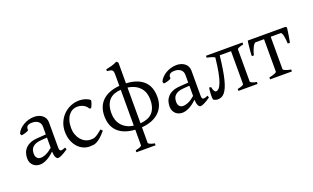

<svg xmlns="http://www.w3.org/2000/svg" viewBox="-96 -1228 3221 1977"><g transform="rotate(-20 1514.5 -239.5)"><path d="M176.8 -48.8Q206.1 -48.8 239 -63.7Q272 -78.6 309.1 -110.8V-222.7L246.1 -218.3Q208.5 -215.8 184.8 -206.3Q161.1 -196.8 147.5 -182.4Q133.8 -168 128.9 -149.9Q124 -131.8 124 -111.8Q124 -92.3 129.9 -80.1Q135.7 -67.9 144 -60.8Q152.3 -53.7 161.4 -51.3Q170.4 -48.8 176.8 -48.8ZM457 -40Q415.5 -11.2 388.4 1.7Q361.3 14.6 347.7 14.6Q331.5 14.6 320.8 -7.8Q310.1 -30.3 309.1 -69.8Q287.1 -47.9 265.1 -31.7Q243.2 -15.6 222.2 -5.4Q201.2 4.9 182.4 9.8Q163.6 14.6 147.9 14.6Q130.4 14.6 111.8 8.8Q93.3 2.9 78.4 -9.8Q63.5 -22.5 53.7 -42.5Q43.9 -62.5 43.9 -90.8Q43.9 -119.6 52.5 -147Q61 -174.3 80.6 -196Q100.1 -217.8 131.6 -232.2Q163.1 -246.6 209 -250L309.1 -257.3V-342.8Q309.1 -359.4 303 -373.8Q296.9 -388.2 284.7 -398.7Q272.5 -409.2 254.4 -414.8Q236.3 -420.4 212.4 -419.9Q180.7 -418.9 165 -405.8Q149.4 -392.6 152.3 -363.3Q152.8 -358.9 142.3 -353.3Q131.8 -347.7 117.4 -343.3Q103 -338.9 89.1 -336.4Q75.2 -334 69.3 -335.4L62.5 -354.5Q71.8 -378.9 91.6 -399.7Q111.3 -420.4 137.5 -435.8Q163.6 -451.2 194.3 -460Q225.1 -468.8 255.9 -468.8Q282.7 -468.8 305.7 -461.4Q328.6 -454.1 345.7 -440.4Q362.8 -426.8 372.6 -407Q382.3 -387.2 382.3 -362.3V-86.9Q382.3 -66.4 387.7 -57.6Q393.1 -48.8 401.9 -48.8Q408.7 -48.8 419.4 -51.3Q430.2 -53.7 449.7 -62Z M874 -92.8Q842.3 -55.2 818.1 -33.9Q793.9 -12.7 773.4 -1.7Q752.9 9.3 733.4 12Q713.9 14.6 690.9 14.6Q655.3 14.6 621.3 -1.2Q587.4 -17.1 561 -46.9Q534.7 -76.7 518.8 -119.6Q502.9 -162.6 502.9 -216.8Q502.9 -269.5 522.2 -315.4Q541.5 -361.3 575 -395.3Q608.4 -429.2 653.8 -449Q699.2 -468.8 752 -468.8Q768.1 -468.8 784.9 -466.1Q801.8 -463.4 817.1 -458.3Q832.5 -453.1 845.5 -446Q858.4 -439 866.7 -430.2Q867.7 -424.3 865.2 -413.6Q862.8 -402.8 858.4 -390.9Q854 -378.9 848.6 -367.9Q843.3 -356.9 838.9 -350.1L820.8 -355Q816.9 -363.8 808.1 -374Q799.3 -384.3 785.4 -393.6Q771.5 -402.8 752.2 -408.9Q732.9 -415 708 -415Q682.1 -415 658.4 -403.6Q634.8 -392.1 616.5 -369.1Q598.1 -346.2 587.2 -312Q576.2 -277.8 576.2 -231.9Q576.2 -190.4 588.6 -156.5Q601.1 -122.6 621.8 -98.6Q642.6 -74.7 669.7 -61.8Q696.8 -48.8 726.1 -48.8Q739.7 -48.8 751.5 -50Q763.2 -51.3 777.1 -57.6Q791 -64 809.3 -76.7Q827.6 -89.4 855 -112.8Z M1018.1 -229Q1018.1 -190.9 1029.3 -157.5Q1040.5 -124 1062.5 -98.1Q1084.5 -72.3 1116.7 -55.2Q1148.9 -38.1 1191.4 -32.7V-425.3Q1150.4 -422.9 1118.4 -410.4Q1086.4 -397.9 1064 -374.3Q1041.5 -350.6 1029.8 -314.7Q1018.1 -278.8 1018.1 -229ZM1442.9 -229Q1442.9 -266.6 1431.9 -299.3Q1420.9 -332 1398.4 -357.4Q1376 -382.8 1342.5 -399.7Q1309.1 -416.5 1264.6 -422.9V-31.2Q1306.6 -34.7 1339.6 -47.1Q1372.6 -59.6 1395.5 -83.3Q1418.5 -106.9 1430.7 -142.8Q1442.9 -178.7 1442.9 -229ZM1123 234.4V213.4Q1156.2 206.5 1173.8 198.5Q1191.4 190.4 1191.4 183.6V12.2Q1068.4 4.4 1004.2 -56.6Q939.9 -117.7 939.9 -228Q939.9 -281.7 956.8 -324.2Q973.6 -366.7 1005.9 -397Q1038.1 -427.2 1085 -445.3Q1131.8 -463.4 1191.4 -468.3V-588.9Q1191.4 -610.8 1188.5 -623Q1185.5 -635.3 1177.7 -641.4Q1169.9 -647.5 1156.7 -649.7Q1143.6 -651.9 1123 -654.3V-673.8Q1158.2 -680.7 1187.5 -689Q1216.8 -697.3 1247.1 -712.9L1264.6 -696.3V-469.2Q1389.6 -462.9 1455.3 -402.3Q1521 -341.8 1521 -228Q1521 -175.3 1503.7 -133.1Q1486.3 -90.8 1453.4 -60.1Q1420.4 -29.3 1372.8 -10.7Q1325.2 7.8 1264.6 12.2V183.6Q1264.6 189.5 1281 198Q1297.4 206.5 1333 213.4V234.4Z M1737.3 -48.8Q1766.6 -48.8 1799.6 -63.7Q1832.5 -78.6 1869.6 -110.8V-222.7L1806.6 -218.3Q1769 -215.8 1745.4 -206.3Q1721.7 -196.8 1708 -182.4Q1694.3 -168 1689.5 -149.9Q1684.6 -131.8 1684.6 -111.8Q1684.6 -92.3 1690.4 -80.1Q1696.3 -67.9 1704.6 -60.8Q1712.9 -53.7 1721.9 -51.3Q1731 -48.8 1737.3 -48.8ZM2017.6 -40Q1976.1 -11.2 1949 1.7Q1921.9 14.6 1908.2 14.6Q1892.1 14.6 1881.3 -7.8Q1870.6 -30.3 1869.6 -69.8Q1847.7 -47.9 1825.7 -31.7Q1803.7 -15.6 1782.7 -5.4Q1761.7 4.9 1742.9 9.8Q1724.1 14.6 1708.5 14.6Q1690.9 14.6 1672.4 8.8Q1653.8 2.9 1638.9 -9.8Q1624 -22.5 1614.3 -42.5Q1604.5 -62.5 1604.5 -90.8Q1604.5 -119.6 1613 -147Q1621.6 -174.3 1641.1 -196Q1660.6 -217.8 1692.1 -232.2Q1723.6 -246.6 1769.5 -250L1869.6 -257.3V-342.8Q1869.6 -359.4 1863.5 -373.8Q1857.4 -388.2 1845.2 -398.7Q1833 -409.2 1814.9 -414.8Q1796.9 -420.4 1772.9 -419.9Q1741.2 -418.9 1725.6 -405.8Q1710 -392.6 1712.9 -363.3Q1713.4 -358.9 1702.9 -353.3Q1692.4 -347.7 1678 -343.3Q1663.6 -338.9 1649.7 -336.4Q1635.7 -334 1629.9 -335.4L1623 -354.5Q1632.3 -378.9 1652.1 -399.7Q1671.9 -420.4 1698 -435.8Q1724.1 -451.2 1754.9 -460Q1785.6 -468.8 1816.4 -468.8Q1843.3 -468.8 1866.2 -461.4Q1889.2 -454.1 1906.2 -440.4Q1923.3 -426.8 1933.1 -407Q1942.9 -387.2 1942.9 -362.3V-86.9Q1942.9 -66.4 1948.2 -57.6Q1953.6 -48.8 1962.4 -48.8Q1969.2 -48.8 1980 -51.3Q1990.7 -53.7 2010.3 -62Z M2326.2 0V-21Q2358.4 -27.3 2376.5 -35.2Q2394.5 -43 2394.5 -49.8V-410.2H2270.5Q2261.2 -326.7 2251 -263.2Q2240.7 -199.7 2228.8 -152.8Q2216.8 -106 2202.9 -75Q2189 -43.9 2172.9 -24.9Q2156.7 -5.9 2138.2 2Q2119.6 9.8 2097.7 9.8Q2085.4 9.8 2073.5 5.9Q2061.5 2 2051.8 -4.9Q2049.8 -6.3 2048.6 -14.2Q2047.4 -22 2046.9 -33.4Q2046.4 -44.9 2046.9 -58.8Q2047.4 -72.8 2048.3 -86.9Q2049.3 -101.1 2051 -114.3Q2052.7 -127.4 2055.2 -136.7L2076.2 -131.3Q2078.6 -113.8 2082.8 -102.8Q2086.9 -91.8 2091.6 -85.2Q2096.2 -78.6 2100.8 -76.4Q2105.5 -74.2 2109.4 -74.2Q2125.5 -74.7 2140.9 -90.6Q2156.2 -106.4 2170.7 -144Q2185.1 -181.6 2197.5 -244.6Q2210 -307.6 2220.2 -403.3Q2219.7 -406.2 2212.9 -409.9Q2206.1 -413.6 2194.6 -417.7Q2183.1 -421.9 2168 -425.8Q2152.8 -429.7 2135.7 -433.1V-454.1H2536.1V-433.1Q2502.9 -426.3 2485.4 -418.2Q2467.8 -410.2 2467.8 -403.3V-50.8Q2467.8 -44.9 2484.1 -36.4Q2500.5 -27.8 2536.1 -21V0Z M2672.9 0V-21Q2689.5 -24.4 2704.3 -28.3Q2719.2 -32.2 2730.7 -36.6Q2742.2 -41 2749 -45.7Q2755.9 -50.3 2755.9 -55.7V-410.2H2665Q2657.2 -410.2 2648.7 -401.1Q2640.1 -392.1 2631.6 -376Q2623 -359.9 2615 -337.6Q2606.9 -315.4 2601.1 -289.1H2578.1Q2578.1 -295.9 2578.6 -309.3Q2579.1 -322.8 2580.3 -338.9Q2581.5 -355 2583.3 -372.6Q2585 -390.1 2586.7 -406.2Q2588.4 -422.4 2590.1 -435.1Q2591.8 -447.8 2593.8 -454.1H3005.9L3019 -445.3Q3018.6 -439 3017.1 -426.5Q3015.6 -414.1 3013.2 -398.4Q3010.7 -382.8 3008.3 -365.7Q3005.9 -348.6 3002.9 -332.8Q3000 -316.9 2997.6 -304Q2995.1 -291 2993.2 -284.2H2970.2Q2968.8 -307.1 2966.6 -329.8Q2964.4 -352.5 2960.4 -370.4Q2956.5 -388.2 2950.9 -399.2Q2945.3 -410.2 2937.5 -410.2H2829.1V-55.7Q2829.1 -50.8 2835.4 -46.1Q2841.8 -41.5 2852.8 -36.9Q2863.8 -32.2 2879.2 -28.3Q2894.5 -24.4 2912.1 -21V0Z"/></g></svg>

Font: Gentium Unicode
Style: Regular
Weight: 400
Version: Version 1.009